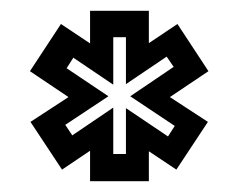

<svg xmlns="http://www.w3.org/2000/svg" viewBox="-20 -784 442 356"><path d="M147 -448V-504.5L95 -469.5L36.5 -558L107 -604L35.5 -652L93 -739.5L147 -703.5V-764H256V-704L309 -739.5L366.5 -652L295 -604L365.5 -558L307 -469.5L256 -503.5V-448ZM190 -498.5H213.5V-583.5L291.5 -531L304 -550.5L221.5 -605.5L302 -660L289 -679L213.5 -628V-715H190V-627L116 -677L103.5 -657.5L181 -605.5L101 -552.5L114 -533L190 -584.5Z"/></svg>

Font: Tourney SemiBold
Style: Regular
Weight: 600
Version: Version 1.015